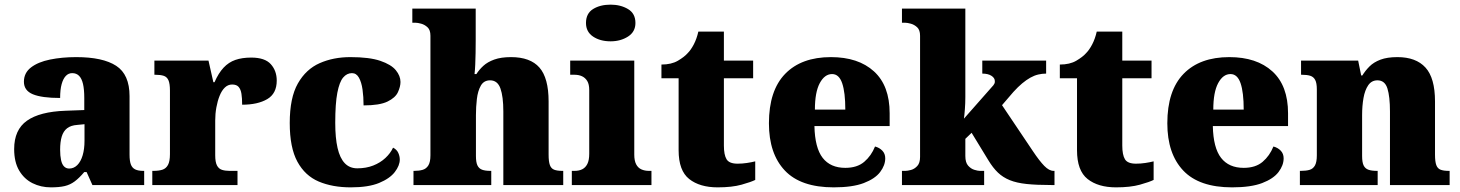

<svg xmlns="http://www.w3.org/2000/svg" viewBox="-20 -797 6288 827"><path d="M199 10Q156 10 120 -8Q84 -26 62.5 -62.5Q41 -99 41 -155Q41 -238 96 -277Q151 -316 262 -320L343 -323V-375Q343 -412 337.5 -435.5Q332 -459 320.5 -470.5Q309 -482 291 -482Q275 -482 263.5 -470Q252 -458 245.5 -434.5Q239 -411 239 -375Q160 -375 121.5 -391Q83 -407 83 -445Q83 -483 113.5 -506.5Q144 -530 195.5 -540.5Q247 -551 308 -551Q423 -551 480.5 -513.5Q538 -476 538 -383V-131Q538 -104 543.5 -89Q549 -74 562 -67.5Q575 -61 597 -61H601V0H378L353 -56H343Q321 -30 301.5 -15.5Q282 -1 258.5 4.5Q235 10 199 10ZM278 -71Q298 -71 313 -86Q328 -101 336 -128Q344 -155 344 -191V-262L313 -259Q285 -257 269 -244.5Q253 -232 246 -209Q239 -186 239 -152Q239 -126 243 -107.5Q247 -89 256 -80Q265 -71 278 -71Z M636 0V-61H641Q664 -61 679.5 -66Q695 -71 703.5 -86.5Q712 -102 712 -133V-407Q712 -437 705.5 -451.5Q699 -466 685 -470.5Q671 -475 649 -475H645V-536H878L899 -443H904Q921 -482 943 -505.5Q965 -529 994 -539Q1023 -549 1062 -549Q1121 -549 1146.5 -520.5Q1172 -492 1172 -450Q1172 -394 1131 -370Q1090 -346 1023 -346Q1023 -374 1020 -393Q1017 -412 1008 -422.5Q999 -433 980 -433Q962 -433 948.5 -420Q935 -407 926 -384.5Q917 -362 912 -334.5Q907 -307 907 -278V-128Q907 -99 914.5 -84.5Q922 -70 936 -65.5Q950 -61 968 -61H1003V0Z M1491 10Q1412 10 1353 -15Q1294 -40 1261 -100.5Q1228 -161 1228 -267Q1228 -376 1263 -437.5Q1298 -499 1357 -525Q1416 -551 1489 -551Q1571 -551 1618 -535Q1665 -519 1685 -494.5Q1705 -470 1705 -444Q1705 -424 1694 -400Q1683 -376 1649 -359.5Q1615 -343 1546 -343Q1546 -380 1541.5 -411.5Q1537 -443 1526 -462.5Q1515 -482 1496 -482Q1474 -482 1458 -463Q1442 -444 1433 -397.5Q1424 -351 1424 -268Q1424 -203 1434 -159.5Q1444 -116 1465 -94Q1486 -72 1519 -72Q1557 -72 1587.5 -84Q1618 -96 1640 -116.5Q1662 -137 1673 -161Q1689 -153 1695.5 -138.5Q1702 -124 1702 -110Q1702 -84 1680.5 -56Q1659 -28 1613 -9Q1567 10 1491 10Z M1761 0V-61H1765Q1785 -61 1800.5 -65.5Q1816 -70 1825 -84.5Q1834 -99 1834 -128V-643Q1834 -668 1821.5 -679.5Q1809 -691 1794 -695Q1779 -699 1771 -699H1756V-760H2029V-622Q2029 -595 2028.5 -568.5Q2028 -542 2027 -519Q2026 -496 2024 -478H2032Q2044 -497 2062 -513.5Q2080 -530 2109 -540.5Q2138 -551 2181 -551Q2264 -551 2303.5 -506Q2343 -461 2343 -360V-131Q2343 -101 2348.5 -86Q2354 -71 2367 -66Q2380 -61 2402 -61H2406V0H2148V-317Q2148 -381 2135.5 -416Q2123 -451 2091 -451Q2064 -451 2051 -428Q2038 -405 2034 -370.5Q2030 -336 2030 -301V-125Q2030 -98 2036.5 -84.5Q2043 -71 2056.5 -66Q2070 -61 2092 -61H2096V0Z M2443 0V-61H2455Q2474 -61 2488 -68Q2502 -75 2510 -91Q2518 -107 2518 -135V-409Q2518 -434 2509.5 -448Q2501 -462 2487 -468.5Q2473 -475 2455 -475H2436V-536H2712V-131Q2712 -105 2720 -89.5Q2728 -74 2742.5 -67.5Q2757 -61 2775 -61H2786V0ZM2610 -619Q2565 -619 2534.5 -639.5Q2504 -660 2504 -698Q2504 -739 2534.5 -758Q2565 -777 2610 -777Q2653 -777 2685 -758Q2717 -739 2717 -698Q2717 -660 2685 -639.5Q2653 -619 2610 -619Z M3071 10Q2994 10 2948.5 -26Q2903 -62 2903 -150V-460H2829V-519Q2872 -519 2900 -535.5Q2928 -552 2942 -568Q2956 -582 2968.5 -606Q2981 -630 2988 -661H3098V-536H3224V-460H3098V-170Q3098 -130 3109.5 -111Q3121 -92 3157 -92Q3177 -92 3197 -95Q3217 -98 3233 -102V-22Q3215 -13 3174 -1.5Q3133 10 3071 10Z M3571 10Q3429 10 3360.5 -62.5Q3292 -135 3292 -266Q3292 -407 3362 -479Q3432 -551 3559 -551Q3677 -551 3744.5 -489.5Q3812 -428 3812 -309V-254H3488Q3490 -160 3523.5 -117Q3557 -74 3621 -74Q3672 -74 3702.5 -100Q3733 -126 3749 -166Q3768 -161 3780.5 -148Q3793 -135 3793 -115Q3793 -85 3771 -56Q3749 -27 3700.5 -8.5Q3652 10 3571 10ZM3621 -325Q3621 -399 3607.5 -438.5Q3594 -478 3564 -478Q3532 -478 3511 -439Q3490 -400 3490 -325Z M3865 0V-61H3880Q3889 -61 3904 -65Q3919 -69 3931 -82Q3943 -95 3943 -121V-643Q3943 -668 3930.5 -679.5Q3918 -691 3903 -695Q3888 -699 3880 -699H3865V-760H4138V-379Q4138 -366 4137.5 -352.5Q4137 -339 4136 -326.5Q4135 -314 4134 -303.5Q4133 -293 4132 -286L4259 -430Q4262 -434 4263.5 -437.5Q4265 -441 4265 -444Q4265 -447 4265 -448Q4265 -461 4250.5 -470.5Q4236 -480 4211 -480V-536H4486V-480Q4469 -480 4452 -476Q4435 -472 4418 -462.5Q4401 -453 4383 -438Q4365 -423 4345 -401L4296 -344L4429 -146Q4457 -104 4478 -82.5Q4499 -61 4518 -61H4522V0H4508Q4445 0 4402 -4.5Q4359 -9 4329.5 -21Q4300 -33 4278.5 -53.5Q4257 -74 4237 -107L4165 -225L4138 -199V-125Q4138 -97 4150 -83.5Q4162 -70 4177 -65.5Q4192 -61 4200 -61H4219V0Z M4787 10Q4710 10 4664.5 -26Q4619 -62 4619 -150V-460H4545V-519Q4588 -519 4616 -535.5Q4644 -552 4658 -568Q4672 -582 4684.5 -606Q4697 -630 4704 -661H4814V-536H4940V-460H4814V-170Q4814 -130 4825.5 -111Q4837 -92 4873 -92Q4893 -92 4913 -95Q4933 -98 4949 -102V-22Q4931 -13 4890 -1.5Q4849 10 4787 10Z M5287 10Q5145 10 5076.5 -62.5Q5008 -135 5008 -266Q5008 -407 5078 -479Q5148 -551 5275 -551Q5393 -551 5460.5 -489.5Q5528 -428 5528 -309V-254H5204Q5206 -160 5239.5 -117Q5273 -74 5337 -74Q5388 -74 5418.5 -100Q5449 -126 5465 -166Q5484 -161 5496.5 -148Q5509 -135 5509 -115Q5509 -85 5487 -56Q5465 -27 5416.5 -8.5Q5368 10 5287 10ZM5337 -325Q5337 -399 5323.5 -438.5Q5310 -478 5280 -478Q5248 -478 5227 -439Q5206 -400 5206 -325Z M5579 0V-61H5583Q5606 -61 5621 -65.5Q5636 -70 5644 -84.5Q5652 -99 5652 -128V-412Q5652 -439 5645 -452.5Q5638 -466 5624 -470.5Q5610 -475 5588 -475H5584V-536H5830L5843 -472H5848Q5861 -493 5879 -511Q5897 -529 5926 -540Q5955 -551 5999 -551Q6079 -551 6120 -506Q6161 -461 6161 -360V-131Q6161 -101 6166.5 -86Q6172 -71 6185 -66Q6198 -61 6220 -61H6224V0H5967V-317Q5967 -381 5956 -416Q5945 -451 5913 -451Q5888 -451 5873.5 -430Q5859 -409 5853 -375Q5847 -341 5847 -301V-125Q5847 -98 5853.5 -84.5Q5860 -71 5874 -66Q5888 -61 5910 -61H5914V0Z"/></svg>

Font: Noto Serif Bengali Black
Style: Regular
Weight: 900
Version: Version 2.003